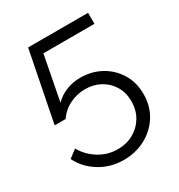

<svg xmlns="http://www.w3.org/2000/svg" viewBox="-171 -686 887 951"><g transform="rotate(-30 272.5 -211.0)"><path d="M262 149Q187 149 126 111.5Q65 74 35 13L80 -21Q108 28 156.5 58Q205 88 263 88Q313 88 352.5 66Q392 44 415.5 5Q439 -34 439 -85Q439 -134 416.5 -171.5Q394 -209 355.5 -230Q317 -251 269 -251Q223 -251 181 -230.5Q139 -210 113 -171H50L129 -571H472V-508H180L131 -253Q157 -281 195 -296.5Q233 -312 277 -312Q342 -312 394.5 -283Q447 -254 478 -203Q509 -152 509 -86Q509 -16 475.5 37Q442 90 386 119.5Q330 149 262 149Z"/></g></svg>

Font: Raleway Thin
Style: Regular
Weight: 400
Version: Version 4.026